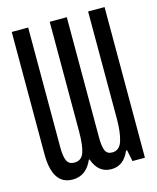

<svg xmlns="http://www.w3.org/2000/svg" viewBox="-110 -791 720 879"><g transform="rotate(-15 250.0 -351.5)"><path d="M30 -135V-714H108V-145Q108 -103 117.5 -82.5Q127 -62 153 -62Q187 -62 198.5 -95.5Q210 -129 210 -195V-714H291V-145Q291 -102 299.5 -82Q308 -62 332 -62Q367 -62 379.5 -101.5Q392 -141 392 -205V-714H470V0H411L400 -54H395Q368 11 309 11Q247 11 223 -58H220Q190 11 126 11Q30 11 30 -135Z"/></g></svg>

Font: Noto Sans Mono UI Cond
Style: Regular
Weight: 400
Width: 3
Monospace: yes
Designer: Monotype Design team
Foundry: Monotype Imaging Inc.
Version: Version 1.000